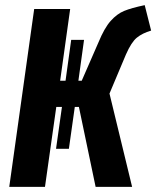

<svg xmlns="http://www.w3.org/2000/svg" viewBox="-20 -727 608 747"><path d="M470 -515 406 -363 494 0H352L287 -311H271L248 -148H198L221 -311H199L155 0H16L113 -692H253L214 -413H235L257 -572H307L285 -413H298L363 -562Q386 -618 410.5 -645.5Q435 -673 463 -684.5Q491 -696 543 -707L568 -608Q534 -598 512.5 -580.5Q491 -563 470 -515Z"/></svg>

Font: Fira Sans Compressed SemiBold
Style: Italic
Weight: 600
Width: 1
Italic angle: -8°
Designer: bBox Type GmbH & Carrois Corporate GbR & Edenspiekermann AG
Foundry: bBox Type GmbH & Carrois Corporate GbR & Edenspiekermann AG
Version: Version 4.301